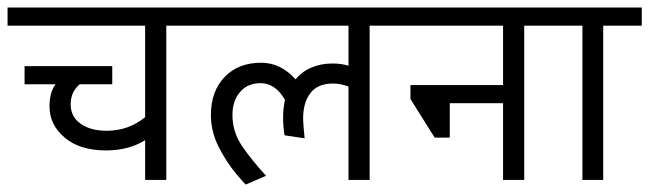

<svg xmlns="http://www.w3.org/2000/svg" viewBox="-44 -476 1718 508"><path d="M396 -408V0H340V-105Q296 -78 237 -78Q167 -78 127 -112Q87 -146 87 -194Q87 -232 103 -253H21V-301H253V-253H167Q143 -233 143 -200Q143 -167 169.5 -148.5Q196 -130 238 -130Q296 -130 340 -166V-408H-24V-456H494V-408Z M934 -408V0H878V-247Q857 -255 837 -255Q797 -255 777.5 -230Q758 -205 758 -162Q758 -150 762 -110L709 -118Q707 -128 706 -141Q705 -154 705 -164Q705 -189 710 -212Q684 -256 646 -256Q611 -256 591 -232.5Q571 -209 571 -172Q571 -127 596.5 -89.5Q622 -52 660 -11L607 12Q607 15 581 -16Q555 -47 534.5 -87.5Q514 -128 514 -172Q514 -234 550 -272Q586 -310 647 -310Q699 -310 738 -266Q755 -287 780.5 -297.5Q806 -308 835 -308Q860 -308 878 -302V-408H446V-456H1032V-408Z M1343 -408V0H1287V-203H1146V-112H1106L1042 -214V-251H1287V-408H984V-456H1441V-408Z M1552 -408V0H1497V-408H1393V-456H1654V-408Z"/></svg>

Font: Cambay Devanagari
Style: Regular
Weight: 400
Designer: Pooja Saxena
Foundry: Pooja Saxena
Version: Version 1.180;PS 001.180;hotconv 1.0.70;makeotf.lib2.5.58329